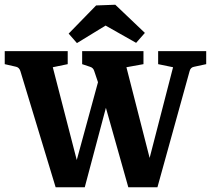

<svg xmlns="http://www.w3.org/2000/svg" viewBox="-24 -789 891 811"><path d="M437 -385 334 2H211L62 -489Q57 -504 44 -507L-4 -518V-573H262V-518L199 -505L308 -83H292L396 -464ZM374 -489Q370 -503 356 -507L323 -518V-573H582V-518L510 -505L618 -83H598L707 -505L644 -518V-573H847V-518L796 -507Q789 -506 784 -501.5Q779 -497 777 -489L641 2H518L408 -388ZM266 -647 382 -766 463 -769 588 -650 551 -608 422 -681 301 -607Z"/></svg>

Font: Rasa
Style: Bold
Weight: 700
Designer: Anna Giedrys (Yrsa+Rasa design), David Brezina (Yrsa art-direction, Rasa art-direction, design)
Foundry: Rosetta Type Foundry
Version: Version 2.004